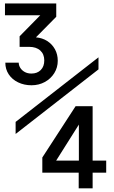

<svg xmlns="http://www.w3.org/2000/svg" viewBox="-20 -884 640 1082"><path d="M157 -469.5Q190 -469.5 209.8 -489.5Q229.5 -509.5 229.5 -543.5Q229.5 -579 206.8 -599.5Q184 -620 144 -620H90.5V-679.5L207 -798H8V-864.5H297V-789.5L182.5 -673.5Q218.5 -670.5 246.2 -652.8Q274 -635 289.8 -606.2Q305.5 -577.5 305.5 -541.5Q305.5 -503.5 286 -472Q266.5 -440.5 232.8 -422Q199 -403.5 157.5 -403.5Q116 -403.5 82.2 -419.8Q48.5 -436 29.2 -465Q10 -494 10 -531H85.5Q85.5 -516 94.2 -501.8Q103 -487.5 119.2 -478.5Q135.5 -469.5 157 -469.5ZM423.5 89H218.5V3.5L406 -285.5H502V21H578.5V89H502V177.5H423.5ZM424.5 21V-182L296.5 21ZM535 -561V-493L68 -129V-197Z"/></svg>

Font: JuliaMono
Style: Regular
Weight: 400
Monospace: yes
Designer: cormullion
Foundry: corm
Version: Version 0.055; ttfautohint (v1.8.4)